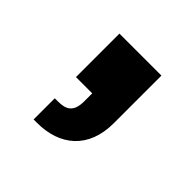

<svg xmlns="http://www.w3.org/2000/svg" viewBox="-79 -181 359 359"><g transform="rotate(45 100.5 -1.5)"><path d="M49 112H58C118 112 160 78 160 11V-115H49V0H92V21C92 49 79 56 58 56H49Z"/></g></svg>

Font: Malmofest
Style: Regular
Weight: 400
Designer: Jonny Pinhorn (Poppins), Kolossal
Version: Version 1.004;Glyphs 3.1.2 (3151)